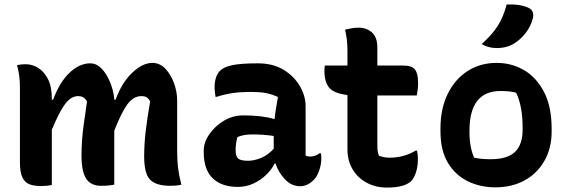

<svg xmlns="http://www.w3.org/2000/svg" viewBox="-20 -834 2560 867"><path d="M214 1Q195 6 163 6Q135 6 114 -1.5Q93 -9 81.5 -32Q70 -55 70 -102V-437Q70 -467 67 -490.5Q64 -514 57 -540Q67 -542 76.5 -543Q86 -544 96 -544Q126 -544 153 -527Q180 -510 197 -476Q214 -442 214 -389V-384H220Q248 -461 293 -504.5Q338 -548 388 -548Q412 -548 431.5 -531Q451 -514 465 -488Q479 -462 487 -434Q495 -406 496 -384H502Q530 -461 577 -505.5Q624 -550 668 -550Q702 -550 727 -523.5Q752 -497 766 -458Q780 -419 780 -380V-154Q780 -108 784 -75.5Q788 -43 799 0Q786 3 774 4Q762 5 748 5Q685 5 658 -22.5Q631 -50 631 -128Q631 -184 638 -242.5Q645 -301 658 -376Q652 -388 643 -394Q634 -400 618 -400Q583 -400 556 -364Q529 -328 496 -244V0Q485 2 470.5 3.5Q456 5 436 5Q390 5 369 -27.5Q348 -60 348 -132Q348 -167 350.5 -201.5Q353 -236 359 -278Q365 -320 373 -376Q366 -388 356.5 -394Q347 -400 333 -400Q301 -400 274.5 -365Q248 -330 214 -248Z M1360 -354V-132Q1368 -127 1380 -127Q1391 -127 1402 -130.5Q1413 -134 1423 -142H1429Q1430 -136 1430.5 -132Q1431 -128 1431 -120Q1431 -92 1421.5 -64.5Q1412 -37 1397 -22Q1381 -6 1366 0.5Q1351 7 1336 7Q1296 7 1266.5 -24.5Q1237 -56 1224 -96H1220Q1208 -70 1183 -45.5Q1158 -21 1125 -5.5Q1092 10 1054 10Q981 10 940.5 -29Q900 -68 900 -147V-154Q900 -191 925 -227.5Q950 -264 990.5 -288.5Q1031 -313 1078 -313Q1164 -313 1220 -296Q1222 -318 1226 -342.5Q1230 -367 1235 -396Q1207 -409 1179 -414Q1151 -419 1113 -419Q1068 -419 1032.5 -414Q997 -409 959 -397H953Q952 -406 950.5 -417.5Q949 -429 949 -441Q949 -463 955 -482.5Q961 -502 974 -515Q991 -532 1030 -540Q1069 -548 1145 -548Q1213 -548 1261 -518.5Q1309 -489 1334.5 -444.5Q1360 -400 1360 -354ZM1044 -155Q1044 -128 1055.5 -118Q1067 -108 1100 -108Q1127 -108 1158 -120.5Q1189 -133 1216 -162V-220Q1190 -224 1165.5 -225.5Q1141 -227 1119 -227Q1079 -227 1052 -215Q1048 -200 1046 -186Q1044 -172 1044 -157Z M1863 -154Q1865 -145 1866 -136Q1867 -127 1867 -119Q1867 -85 1860 -61Q1853 -37 1841 -21Q1813 13 1727 13Q1677 13 1636.5 -8.5Q1596 -30 1572.5 -69Q1549 -108 1549 -160V-405Q1488 -412 1466.5 -438Q1445 -464 1445 -513Q1445 -520 1445.5 -527Q1446 -534 1447 -538H1549V-604Q1549 -629 1546.5 -652.5Q1544 -676 1538 -700Q1554 -704 1569 -706.5Q1584 -709 1600 -709Q1635 -709 1659.5 -687.5Q1684 -666 1684 -619V-538H1802Q1840 -538 1854 -520Q1868 -502 1868 -458Q1868 -443 1866 -428.5Q1864 -414 1862 -403H1684V-174Q1684 -148 1691 -131Q1702 -127 1713 -124.5Q1724 -122 1741 -122Q1771 -122 1801 -130Q1831 -138 1857 -154Z M2223 -550Q2290 -550 2346 -517.5Q2402 -485 2436.5 -419Q2471 -353 2471 -253V-240Q2471 -165 2438.5 -108Q2406 -51 2349 -19.5Q2292 12 2216 12Q2149 12 2092.5 -15.5Q2036 -43 2002.5 -99Q1969 -155 1969 -241V-254Q1969 -343 2001.5 -409.5Q2034 -476 2091 -513Q2148 -550 2223 -550ZM2240 -423Q2100 -423 2100 -244V-237Q2100 -169 2121 -122Q2152 -115 2196 -115Q2270 -115 2305 -147.5Q2340 -180 2340 -250V-257Q2340 -354 2311 -415Q2287 -423 2240 -423ZM2268 -814Q2331 -816 2368 -798Q2382 -791 2386 -778Q2390 -765 2386 -751Q2376 -713 2353 -684Q2330 -655 2302 -638Q2270 -617 2223 -617Q2185 -617 2155 -635Q2202 -677 2227.5 -717Q2253 -757 2268 -814Z"/></svg>

Font: Recursive Sn Csl St
Style: Bold
Weight: 700
Version: Version 1.079;hotconv 1.0.112;makeotfexe 2.5.65598; ttfautoh